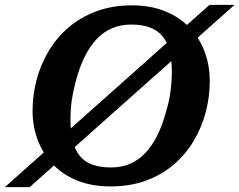

<svg xmlns="http://www.w3.org/2000/svg" viewBox="-91 -750 985 790"><path d="M772 -416Q772 -351 755.5 -288.5Q739 -226 706 -170.5Q673 -115 624 -73Q575 -31 510 -7Q445 17 363 17Q288 17 228.5 -6.5Q169 -30 128 -72.5Q87 -115 65 -172Q43 -229 43 -294Q43 -359 59.5 -421.5Q76 -484 109 -539.5Q142 -595 191 -637Q240 -679 305.5 -703.5Q371 -728 452 -728Q528 -728 587.5 -704Q647 -680 688 -637.5Q729 -595 750.5 -538.5Q772 -482 772 -416ZM366 -61Q409 -61 444 -76Q479 -91 507 -120.5Q535 -150 556.5 -193.5Q578 -237 593 -293Q602 -322 606.5 -348.5Q611 -375 613.5 -401Q616 -427 616 -454Q616 -503 607 -539.5Q598 -576 578 -600.5Q558 -625 526 -637Q494 -649 449 -649Q406 -649 370.5 -634Q335 -619 307 -589.5Q279 -560 257.5 -516.5Q236 -473 221 -417Q214 -389 208.5 -362Q203 -335 201 -309Q199 -283 199 -256Q199 -208 208 -171Q217 -134 236.5 -109.5Q256 -85 288 -73Q320 -61 366 -61ZM-71 20 771 -730H874L31 20Z"/></svg>

Font: Roboto Serif SemiBold
Style: Italic
Weight: 600
Italic angle: -10°
Version: Version 1.007